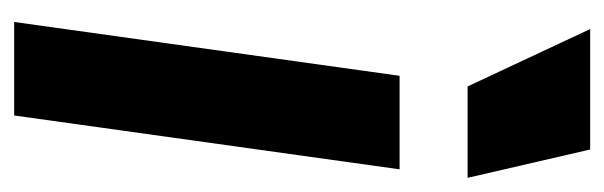

<svg xmlns="http://www.w3.org/2000/svg" viewBox="-311 -542 853 271"><g transform="rotate(90 115.5 -406.5)"><path d="M11 0H143L219 -544H87ZM21 -813 102 -640H231L191 -813Z"/></g></svg>

Font: Mluvka Bold
Style: Italic
Weight: 700
Italic angle: -8°
Designer: Modified by Jiří Krblich, Original typeface by Gumpita Rahayu
Foundry: Gumpita Rahayu & Jiří Krblich
Version: Version 2.000;Glyphs 3.1.1 (3134)